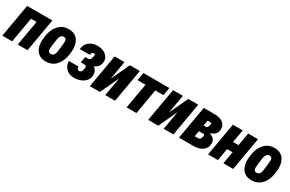

<svg xmlns="http://www.w3.org/2000/svg" viewBox="108 -1594 4018 2659"><g transform="rotate(30 2117.0 -264.0)"><path d="M374 -528.3 352.1 -401.4H162.6L185.1 -528.3ZM235.8 -528.3 144 0H-13.2L78.6 -528.3ZM481.9 -528.3 390.1 0H233.4L325.2 -528.3Z M497.1 -239.3 502.9 -288.1Q509.8 -339.4 527.8 -384.8Q545.9 -430.2 576.4 -465.3Q606.9 -500.5 649.7 -520.3Q692.4 -540 749 -538.1Q802.2 -536.6 838.6 -515.9Q875 -495.1 896.5 -460Q918 -424.8 925.5 -380.6Q933.1 -336.4 928.7 -288.6L922.4 -238.8Q916 -188.5 897.7 -142.8Q879.4 -97.2 848.9 -62.3Q818.4 -27.3 775.6 -7.8Q732.9 11.7 676.8 9.8Q623.5 8.8 587.2 -12.2Q550.8 -33.2 529.1 -68.1Q507.3 -103 499.8 -147.2Q492.2 -191.4 497.1 -239.3ZM660.2 -288.6 653.8 -238.8Q653.3 -225.1 650.4 -205.1Q647.5 -185.1 648.2 -164.8Q648.9 -144.5 657.7 -130.9Q666.5 -117.2 688.5 -115.7Q714.4 -113.8 729 -125.7Q743.7 -137.7 751 -157Q758.3 -176.3 761.2 -198Q764.2 -219.7 766.1 -239.3L772.5 -289.1Q772.9 -302.2 775.9 -322.3Q778.8 -342.3 778.1 -362.3Q777.3 -382.3 768.3 -396.5Q759.3 -410.6 736.8 -412.1Q713.4 -413.1 699 -400.9Q684.6 -388.7 676.8 -368.9Q668.9 -349.1 665.5 -327.6Q662.1 -306.2 660.2 -288.6Z M1221.7 -251.5 1118.2 -252 1130.4 -318.4 1177.7 -317.9Q1193.4 -318.8 1202.4 -326.9Q1211.4 -335 1216.3 -347.2Q1221.2 -359.4 1224.1 -372.6Q1226.1 -381.8 1228.3 -393.3Q1230.5 -404.8 1226.8 -413.1Q1223.1 -421.4 1209 -421.9Q1194.8 -421.9 1186.8 -415.5Q1178.7 -409.2 1175 -397.9Q1171.4 -386.7 1168.5 -375.5L1010.3 -374.5Q1012.7 -426.8 1040.3 -463.9Q1067.9 -501 1111.1 -520Q1154.3 -539.1 1204.1 -538.1Q1239.3 -537.6 1272 -528.3Q1304.7 -519 1330.6 -500.7Q1356.4 -482.4 1371.3 -454.1Q1386.2 -425.8 1384.8 -387.2Q1384.3 -354.5 1370.1 -329.1Q1356 -303.7 1332.8 -286.4Q1309.6 -269 1280.8 -260.3Q1252 -251.5 1221.7 -251.5ZM1125.5 -287.1 1209.5 -286.6Q1240.2 -285.2 1266.6 -276.9Q1293 -268.6 1312.3 -252.2Q1331.5 -235.8 1341.8 -211.2Q1352.1 -186.5 1351.1 -153.3Q1350.1 -111.3 1330.3 -80.1Q1310.5 -48.8 1278.8 -28.6Q1247.1 -8.3 1209 1.2Q1170.9 10.7 1133.3 9.8Q1083 8.8 1044.7 -11.7Q1006.3 -32.2 984.1 -69.6Q961.9 -106.9 960.9 -157.2L1116.2 -156.7Q1116.2 -143.6 1118.4 -132.3Q1120.6 -121.1 1128.4 -114.3Q1136.2 -107.4 1151.9 -107.9Q1169.4 -107.9 1179 -117.2Q1188.5 -126.5 1193.6 -140.1Q1198.7 -153.8 1201.2 -168Q1203.1 -180.7 1203.6 -192.6Q1204.1 -204.6 1199 -212.6Q1193.8 -220.7 1177.7 -222.2L1113.3 -222.7Z M1584 -232.4 1721.7 -528.3H1881.3L1789.6 0H1633.3L1685.1 -296.4L1546.9 0H1386.2L1478 -528.3H1635.7Z M2223.1 -528.3 2131.3 0H1974.1L2065.9 -528.3ZM2353 -528.3 2331.1 -402.3H1915.5L1938 -528.3Z M2517.6 -232.4 2655.3 -528.3H2814.9L2723.1 0H2566.9L2618.7 -296.4L2480.5 0H2319.8L2411.6 -528.3H2569.3Z M3072.3 -214.8 2942.9 -215.3 2960 -316.9 3055.7 -316.4Q3069.8 -317.4 3077.6 -322.8Q3085.4 -328.1 3089.8 -337.4Q3094.2 -346.7 3096.7 -359.4Q3099.1 -368.2 3100.8 -375.7Q3102.5 -383.3 3102.3 -388.9Q3102.1 -394.5 3097.7 -397.7Q3093.3 -400.9 3082.5 -401.9L3038.1 -402.3L2968.8 0H2812L2903.3 -528.3L3086.9 -527.8Q3121.1 -526.9 3152.3 -518.8Q3183.6 -510.7 3207.8 -493.7Q3231.9 -476.6 3245.4 -449.5Q3258.8 -422.4 3257.8 -383.8Q3256.8 -350.1 3241 -326.9Q3225.1 -303.7 3200 -288.8Q3174.8 -273.9 3145 -266.4Q3115.2 -258.8 3086.9 -256.3ZM3040.5 0H2867.7L2938.5 -126L3045.9 -125.5Q3061 -126.5 3070.1 -132.6Q3079.1 -138.7 3084.2 -148.9Q3089.4 -159.2 3092.3 -172.9Q3095.2 -183.1 3096.7 -192.4Q3098.1 -201.7 3094.2 -207.8Q3090.3 -213.9 3077.1 -214.8L2963.9 -215.3L2982.9 -316.9L3085.4 -316.4L3108.4 -275.4Q3143.1 -270.5 3174.3 -257.3Q3205.6 -244.1 3225.1 -219Q3244.6 -193.8 3244.1 -154.8Q3242.7 -112.3 3225.3 -82.5Q3208 -52.7 3179.2 -34.4Q3150.4 -16.1 3114.5 -7.8Q3078.6 0.5 3040.5 0Z M3635.7 -322.3 3612.8 -195.8H3410.2L3432.1 -322.3ZM3525.9 -528.3 3434.1 0H3276.9L3368.7 -528.3ZM3770.5 -528.3 3678.7 0H3522L3613.8 -528.3Z M3787.1 -239.3 3793 -288.1Q3799.8 -339.4 3817.9 -384.8Q3835.9 -430.2 3866.5 -465.3Q3897 -500.5 3939.7 -520.3Q3982.4 -540 4039.1 -538.1Q4092.3 -536.6 4128.7 -515.9Q4165 -495.1 4186.5 -460Q4208 -424.8 4215.6 -380.6Q4223.1 -336.4 4218.8 -288.6L4212.4 -238.8Q4206.1 -188.5 4187.7 -142.8Q4169.4 -97.2 4138.9 -62.3Q4108.4 -27.3 4065.7 -7.8Q4022.9 11.7 3966.8 9.8Q3913.6 8.8 3877.2 -12.2Q3840.8 -33.2 3819.1 -68.1Q3797.4 -103 3789.8 -147.2Q3782.2 -191.4 3787.1 -239.3ZM3950.2 -288.6 3943.8 -238.8Q3943.4 -225.1 3940.4 -205.1Q3937.5 -185.1 3938.2 -164.8Q3939 -144.5 3947.8 -130.9Q3956.5 -117.2 3978.5 -115.7Q4004.4 -113.8 4019 -125.7Q4033.7 -137.7 4041 -157Q4048.3 -176.3 4051.3 -198Q4054.2 -219.7 4056.2 -239.3L4062.5 -289.1Q4063 -302.2 4065.9 -322.3Q4068.8 -342.3 4068.1 -362.3Q4067.4 -382.3 4058.3 -396.5Q4049.3 -410.6 4026.9 -412.1Q4003.4 -413.1 3989 -400.9Q3974.6 -388.7 3966.8 -368.9Q3959 -349.1 3955.6 -327.6Q3952.1 -306.2 3950.2 -288.6Z"/></g></svg>

Font: Roboto Condensed Black
Style: Italic
Weight: 900
Italic angle: -12°
Designer: Christian Robertson
Foundry: Google
Version: Version 3.008; 2023